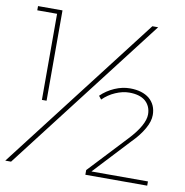

<svg xmlns="http://www.w3.org/2000/svg" viewBox="-93 -774 821 850"><g transform="rotate(10 317.5 -349.5)"><path d="M10 -699V-680H99V-293H120V-699ZM524 -699 -14 0H12L550 -699ZM573 -311C573 -280 551 -240 507 -193L346 -21V0H624V-19H370L521 -181C544 -204 562 -227 575 -250C588 -273 594 -293 594 -312C594 -343 583 -367 562 -385C541 -402 512 -411 475 -411C452 -411 429 -406 406 -396C383 -386 362 -372 345 -355L357 -340C373 -356 392 -369 413 -378C434 -387 454 -392 475 -392C506 -392 530 -385 547 -371C564 -356 573 -336 573 -311Z"/></g></svg>

Font: Argentum Sans Thin
Style: Regular
Weight: 250
Designer: Julieta Ulanovsky
Foundry: Julieta Ulanovsky
Version: Version 5.001;February 15, 2019;FontCreator 11.5.0.2425 64-b